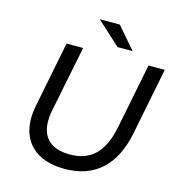

<svg xmlns="http://www.w3.org/2000/svg" viewBox="-127 -999 1045 1118"><g transform="rotate(15 395.5 -439.5)"><path d="M478 -757H569L457 -887H336ZM362 8C543 8 657 -93 698 -297L778 -700H680L601 -304C570 -150 495 -81 371 -81C260 -81 199 -134 199 -237C199 -257 201 -279 206 -303L286 -700H186L107 -302C102 -275 99 -250 99 -226C99 -80 196 8 362 8Z"/></g></svg>

Font: AWKNG-Font Medium
Style: Italic
Weight: 500
Italic angle: -11.3°
Designer: Awakening Church
Foundry: Awakening Church
Version: Version 1.700;PS 001.700;hotconv 1.0.88;makeotf.lib2.5.64775